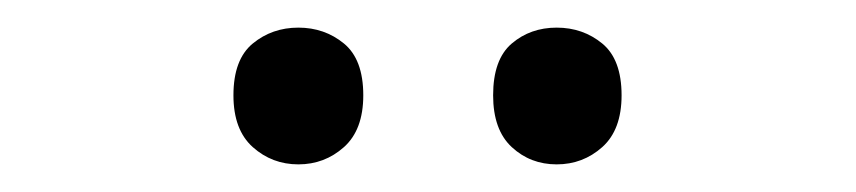

<svg xmlns="http://www.w3.org/2000/svg" viewBox="-20 -750 620 139"><path d="M149 -681Q149 -707 163 -718.5Q177 -730 196 -730Q215 -730 229 -718.5Q243 -707 243 -681Q243 -656 229 -643.5Q215 -631 196 -631Q177 -631 163 -643.5Q149 -656 149 -681ZM337 -681Q337 -707 350.5 -718.5Q364 -730 383 -730Q402 -730 416 -718.5Q430 -707 430 -681Q430 -656 416 -643.5Q402 -631 383 -631Q364 -631 350.5 -643.5Q337 -656 337 -681Z"/></svg>

Font: Noto Sans Old South Arabian
Style: Regular
Weight: 400
Designer: Monotype Design Team
Foundry: Monotype Imaging Inc.
Version: Version 2.001; ttfautohint (v1.8.4.7-5d5b)